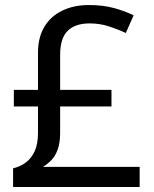

<svg xmlns="http://www.w3.org/2000/svg" viewBox="-20 -743 612 763"><path d="M334 -723Q389 -723 433 -711Q477 -699 511 -682L480 -612Q450 -626 413.5 -638Q377 -650 336 -650Q279 -650 249 -620.5Q219 -591 219 -525V-386H423V-320H219V-216Q219 -176 209.5 -149.5Q200 -123 184.5 -107Q169 -91 151 -80H535V0H32V-74Q61 -81 83 -97.5Q105 -114 118 -142.5Q131 -171 131 -215V-320H35V-386H131V-534Q131 -594 156 -636Q181 -678 227 -700.5Q273 -723 334 -723Z"/></svg>

Font: Noto Sans Gujarati
Style: Regular
Weight: 400
Designer: Jelle Bosma - Monotype Design Team, Universal Thirst
Foundry: Monotype Imaging Inc.
Version: Version 2.102